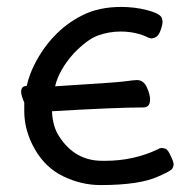

<svg xmlns="http://www.w3.org/2000/svg" viewBox="-20 -511 540 554"><path d="M270 23Q215 23 163 -2Q111 -27 80.5 -80.5Q50 -134 50 -190V-215Q41 -236 41 -246Q41 -263 57 -263Q62 -285 72 -309Q96 -363 133.5 -403.5Q171 -444 218 -467Q265 -491 330 -491Q368 -491 403.5 -482Q439 -473 446 -461Q449 -455 449 -448Q449 -439 443 -422.5Q437 -406 426 -402L417 -400L409 -402Q373 -420 328 -420Q294 -420 262.5 -408.5Q231 -397 192 -356Q150 -309 139 -262Q317 -273 338 -276Q367 -280 375 -280Q394 -280 403.5 -259.5Q413 -239 413 -224Q413 -201 394 -201Q316 -201 130 -190Q132 -145 151 -117Q196 -47 275 -47H284Q366 -47 437 -81Q441 -84 447 -84Q451 -84 458 -81.5Q465 -79 474 -58Q481 -44 481 -36Q481 -32 477.5 -25Q474 -18 437 -2Q383 23 270 23Z"/></svg>

Font: LXGW WenKai Mono Medium
Style: Regular
Weight: 500
Monospace: yes
Designer: LXGW / Fontworks Inc.
Foundry: LXGW / Fontworks Inc.
Version: Version 1.520; June 14, 2025